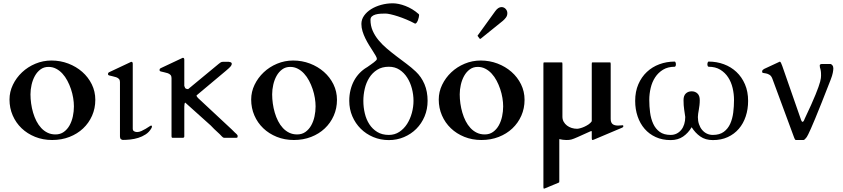

<svg xmlns="http://www.w3.org/2000/svg" viewBox="-20 -821 5022 1144"><path d="M36.6 -228Q36.6 -273.9 56.9 -315.9Q77.1 -357.9 111.3 -390.1Q145.5 -422.4 190.9 -441.4Q236.3 -460.4 286.6 -460.4Q339.4 -460.4 386.7 -442.4Q434.1 -424.3 470 -392.8Q505.9 -361.3 526.9 -318.6Q547.9 -275.9 547.9 -226.1Q547.9 -175.3 528.6 -131.6Q509.3 -87.9 475.1 -55.7Q440.9 -23.4 393.8 -5.1Q346.7 13.2 291 13.2Q235.8 13.2 189.2 -5.6Q142.6 -24.4 108.6 -56.9Q74.7 -89.4 55.7 -133.3Q36.6 -177.2 36.6 -228ZM161.6 -258.8Q161.6 -232.4 165.5 -204.3Q169.4 -176.3 177.2 -149.7Q185.1 -123 197 -99.6Q209 -76.2 225.6 -58.3Q242.2 -40.5 263.2 -30.3Q284.2 -20 310.5 -20Q339.4 -20 360.1 -34.9Q380.9 -49.8 394.3 -73.7Q407.7 -97.7 414.1 -127.4Q420.4 -157.2 420.4 -187Q420.4 -210.9 416 -237.5Q411.6 -264.2 402.8 -290.3Q394 -316.4 381.3 -340.3Q368.7 -364.3 351.8 -382.6Q335 -400.9 314.2 -411.6Q293.5 -422.4 269 -422.4Q241.7 -422.4 221.4 -407.5Q201.2 -392.6 188 -368.9Q174.8 -345.2 168.2 -316.2Q161.6 -287.1 161.6 -258.8Z M881.3 -55.7Q868.7 -33.7 847.9 -20.3Q827.1 -6.8 803.5 0.5Q779.8 7.8 755.6 10.3Q731.4 12.7 711.9 12.7Q707 12.7 700.9 8.3Q694.8 3.9 694.8 -7.3V-332.5Q694.8 -344.2 688.5 -350.8Q682.1 -357.4 672.4 -360.8Q662.6 -364.3 651.4 -366.5Q640.1 -368.7 629.9 -371.6Q627 -372.6 625.2 -374.3Q623.5 -376 623.5 -381.3Q623.5 -383.8 625 -386.2Q626.5 -388.7 630.9 -391.1L755.4 -449.7Q757.3 -450.7 759.5 -451.7Q761.7 -452.6 762.7 -452.6Q771 -452.6 771 -440.9V-54.7Q771 -43 779.3 -38.6Q787.6 -34.2 796.9 -34.2Q809.1 -34.2 822.5 -40.3Q835.9 -46.4 847.9 -53.5Q859.9 -60.5 868.7 -66.7Q877.4 -72.8 880.4 -72.8Q884.3 -72.8 884.8 -70.3Q885.3 -67.9 885.3 -66.4Q885.3 -64.9 884.5 -62.3Q883.8 -59.6 881.3 -55.7Z M1078.1 -8.3Q1078.1 -1.5 1071.3 0H1006.8Q1003.9 -1 1002.9 -3.4Q1002 -5.9 1002 -8.8V-356.4Q1002 -368.2 995.6 -374.8Q989.3 -381.3 979.5 -384.8Q969.7 -388.2 958.5 -390.4Q947.3 -392.6 937 -395.5Q934.1 -396.5 932.4 -398.2Q930.7 -399.9 930.7 -405.3Q930.7 -407.7 932.1 -410.2Q933.6 -412.6 938 -415L1062.5 -473.6Q1064.5 -474.6 1066.7 -475.6Q1068.8 -476.6 1069.8 -476.6Q1078.1 -476.6 1078.1 -464.8V-309.1Q1082 -294.9 1088.4 -292.5Q1094.7 -290 1101.1 -290L1284.2 -441.4Q1289.6 -445.8 1294.9 -449.2Q1300.3 -452.6 1307.6 -452.6H1343.8Q1347.7 -452.6 1354.2 -450.2Q1360.8 -447.8 1360.8 -441.4Q1360.8 -438 1359.9 -434.8Q1358.9 -431.6 1355.5 -427Q1352.1 -422.4 1345 -415.8Q1337.9 -409.2 1325.7 -398.9L1150.9 -252.4Q1150.9 -248.5 1154.3 -243.9Q1157.7 -239.3 1160.2 -236.8L1360.8 -49.8Q1371.6 -38.1 1378.7 -32Q1385.7 -25.9 1389.4 -22.2Q1393.1 -18.6 1394.5 -16.1Q1396 -13.7 1396 -8.8Q1396 -6.3 1395 -3.2Q1394 0 1388.2 0H1315.9Q1312 0 1308.1 -2.7Q1304.2 -5.4 1301.3 -8.8Q1290 -21.5 1273.7 -35.9Q1257.3 -50.3 1235.8 -73.2L1085 -208.5Q1085 -209 1084.5 -209.5H1084Q1081.1 -209.5 1079.6 -202.1Q1078.1 -194.8 1078.1 -185.5V-8.3Z M1476.6 -228Q1476.6 -273.9 1496.8 -315.9Q1517.1 -357.9 1551.3 -390.1Q1585.4 -422.4 1630.9 -441.4Q1676.3 -460.4 1726.6 -460.4Q1779.3 -460.4 1826.7 -442.4Q1874 -424.3 1909.9 -392.8Q1945.8 -361.3 1966.8 -318.6Q1987.8 -275.9 1987.8 -226.1Q1987.8 -175.3 1968.5 -131.6Q1949.2 -87.9 1915 -55.7Q1880.9 -23.4 1833.7 -5.1Q1786.6 13.2 1731 13.2Q1675.8 13.2 1629.2 -5.6Q1582.5 -24.4 1548.6 -56.9Q1514.6 -89.4 1495.6 -133.3Q1476.6 -177.2 1476.6 -228ZM1601.6 -258.8Q1601.6 -232.4 1605.5 -204.3Q1609.4 -176.3 1617.2 -149.7Q1625 -123 1637 -99.6Q1648.9 -76.2 1665.5 -58.3Q1682.1 -40.5 1703.1 -30.3Q1724.1 -20 1750.5 -20Q1779.3 -20 1800 -34.9Q1820.8 -49.8 1834.2 -73.7Q1847.7 -97.7 1854 -127.4Q1860.4 -157.2 1860.4 -187Q1860.4 -210.9 1856 -237.5Q1851.6 -264.2 1842.8 -290.3Q1834 -316.4 1821.3 -340.3Q1808.6 -364.3 1791.7 -382.6Q1774.9 -400.9 1754.2 -411.6Q1733.4 -422.4 1709 -422.4Q1681.6 -422.4 1661.4 -407.5Q1641.1 -392.6 1627.9 -368.9Q1614.7 -345.2 1608.2 -316.2Q1601.6 -287.1 1601.6 -258.8Z M2061 -220.2Q2061 -254.9 2068.6 -285.2Q2076.2 -315.4 2089.6 -340.3Q2103 -365.2 2122.3 -385.3Q2141.6 -405.3 2165 -419.4Q2164.6 -418.9 2166 -419.7Q2167.5 -420.4 2169.9 -422.4Q2179.2 -429.2 2189.2 -436Q2199.2 -442.9 2207.3 -449.2Q2215.3 -455.6 2220.5 -460.7Q2225.6 -465.8 2225.6 -469.7Q2225.6 -476.6 2218.8 -488.5Q2211.9 -500.5 2201.7 -516.4Q2191.4 -532.2 2179.4 -551.5Q2167.5 -570.8 2157.2 -591.6Q2147 -612.3 2140.1 -634.3Q2133.3 -656.2 2133.3 -678.2Q2133.3 -705.1 2149.2 -727.5Q2165 -750 2191.2 -766.4Q2217.3 -782.7 2251 -792Q2284.7 -801.3 2320.8 -801.3Q2336.9 -801.3 2356 -797.4Q2375 -793.5 2395.5 -785.6Q2416 -777.8 2436.3 -765.6Q2456.5 -753.4 2475.1 -736.8Q2477.1 -734.9 2477.1 -730.5Q2477.1 -726.6 2475.3 -718Q2473.6 -709.5 2470.5 -701.2Q2467.3 -692.9 2462.9 -686.5Q2458.5 -680.2 2453.6 -680.2Q2452.6 -680.2 2452.1 -680.7Q2427.7 -693.8 2401.4 -704.8Q2375 -715.8 2351.1 -723.6Q2327.1 -731.4 2307.4 -735.8Q2287.6 -740.2 2276.9 -740.2Q2262.7 -740.2 2246.8 -739.3Q2231 -738.3 2217.8 -734.6Q2204.6 -731 2196 -723.4Q2187.5 -715.8 2187.5 -702.6Q2187.5 -668 2200.4 -638.2Q2213.4 -608.4 2234.9 -582.3Q2256.3 -556.2 2284.2 -532.5Q2312 -508.8 2342 -486.1Q2372.1 -463.4 2402.1 -440.9Q2432.1 -418.5 2457.5 -394.5Q2490.7 -363.3 2509.3 -319.3Q2527.8 -275.4 2527.8 -220.2Q2527.8 -170.4 2509.8 -127.4Q2491.7 -84.5 2460.4 -53.2Q2429.2 -22 2387.2 -4.2Q2345.2 13.7 2296.9 13.7Q2247.1 13.7 2204.1 -4.4Q2161.1 -22.5 2129.4 -54Q2097.7 -85.4 2079.3 -128.2Q2061 -170.9 2061 -220.2ZM2443.8 -220.2Q2443.8 -256.8 2434.3 -293.2Q2424.8 -329.6 2406.2 -358.6Q2387.7 -387.7 2360.4 -405.5Q2333 -423.3 2296.9 -423.3Q2255.9 -423.3 2227.1 -405Q2198.2 -386.7 2179.9 -357.4Q2161.6 -328.1 2153.3 -292Q2145 -255.9 2145 -220.2Q2145 -182.1 2153.6 -145.8Q2162.1 -109.4 2180.7 -80.8Q2199.2 -52.2 2227.8 -34.7Q2256.3 -17.1 2296.9 -17.1Q2332 -17.1 2359.6 -35.4Q2387.2 -53.7 2405.8 -83Q2424.3 -112.3 2434.1 -148.4Q2443.8 -184.6 2443.8 -220.2Z M2594.2 -228Q2594.2 -273.9 2614.5 -315.9Q2634.8 -357.9 2668.9 -390.1Q2703.1 -422.4 2748.5 -441.4Q2793.9 -460.4 2844.2 -460.4Q2897 -460.4 2944.3 -442.4Q2991.7 -424.3 3027.6 -392.8Q3063.5 -361.3 3084.5 -318.6Q3105.5 -275.9 3105.5 -226.1Q3105.5 -175.3 3086.2 -131.6Q3066.9 -87.9 3032.7 -55.7Q2998.5 -23.4 2951.4 -5.1Q2904.3 13.2 2848.6 13.2Q2793.5 13.2 2746.8 -5.6Q2700.2 -24.4 2666.3 -56.9Q2632.3 -89.4 2613.3 -133.3Q2594.2 -177.2 2594.2 -228ZM2719.2 -258.8Q2719.2 -232.4 2723.1 -204.3Q2727.1 -176.3 2734.9 -149.7Q2742.7 -123 2754.6 -99.6Q2766.6 -76.2 2783.2 -58.3Q2799.8 -40.5 2820.8 -30.3Q2841.8 -20 2868.2 -20Q2897 -20 2917.7 -34.9Q2938.5 -49.8 2951.9 -73.7Q2965.3 -97.7 2971.7 -127.4Q2978 -157.2 2978 -187Q2978 -210.9 2973.6 -237.5Q2969.2 -264.2 2960.4 -290.3Q2951.7 -316.4 2939 -340.3Q2926.3 -364.3 2909.4 -382.6Q2892.6 -400.9 2871.8 -411.6Q2851.1 -422.4 2826.7 -422.4Q2799.3 -422.4 2779.1 -407.5Q2758.8 -392.6 2745.6 -368.9Q2732.4 -345.2 2725.8 -316.2Q2719.2 -287.1 2719.2 -258.8ZM2827.1 -605Q2825.2 -606.9 2825.2 -607.9Q2825.2 -608.9 2827.1 -610.8L2931.2 -754.9Q2940.4 -767.6 2949.7 -773.2Q2959 -778.8 2967.8 -778.8Q2982.9 -778.8 2992.9 -767.8Q3002.9 -756.8 3002.9 -742.7Q3002.9 -727.5 2994.4 -716.3Q2985.8 -705.1 2976.1 -696.8L2844.7 -590.8Q2842.3 -589.4 2841.3 -589.4Q2839.4 -589.4 2839.1 -589.6Q2838.9 -589.8 2837.9 -590.8Z M3618.7 -112.8Q3618.7 -91.3 3629.6 -82Q3640.6 -72.8 3662.6 -72.8L3690.9 -74.7Q3692.9 -74.7 3693.4 -72Q3693.8 -69.3 3693.8 -66.4Q3693.8 -65.4 3692.6 -64Q3691.4 -62.5 3686.5 -60.1L3520 10.3Q3519 10.7 3515.1 12Q3511.2 13.2 3510.7 13.2Q3507.3 13.2 3506.6 9Q3505.9 4.9 3505.9 1V-37.1Q3505.9 -40 3503.4 -40Q3501 -40 3498 -38.6Q3471.2 -26.9 3452.9 -18.3Q3434.6 -9.8 3421.6 -4.2Q3408.7 1.5 3399.9 4.9Q3391.1 8.3 3384 10.3Q3377 12.2 3369.9 12.7Q3362.8 13.2 3353.5 13.2Q3342.3 13.2 3333 11.7Q3323.7 10.3 3312.5 7.8V257.8Q3312.5 262.2 3312 264.2Q3311.5 266.1 3308.1 267.6L3223.6 302.7Q3219.2 302.7 3218.5 301Q3217.8 299.3 3217.8 292.5V-439Q3217.8 -445.8 3218.5 -447.5Q3219.2 -449.2 3223.6 -449.2H3325.2Q3329.6 -449.2 3330.3 -447.5Q3331.1 -445.8 3331.1 -439V-125.5Q3331.1 -108.9 3338.6 -95.5Q3346.2 -82 3358.4 -72.8Q3370.6 -63.5 3386.2 -58.6Q3401.9 -53.7 3418.5 -53.7Q3424.3 -53.7 3436 -56.6Q3447.8 -59.6 3460.9 -65.4Q3474.1 -71.3 3486.6 -79.6Q3499 -87.9 3505.9 -98.6V-439Q3505.9 -445.8 3506.6 -447.5Q3507.3 -449.2 3511.7 -449.2H3612.8Q3617.2 -449.2 3617.9 -447.5Q3618.7 -445.8 3618.7 -439Z M4052.7 -224.6Q4052.7 -251 4066.4 -263.9Q4080.1 -276.9 4101.1 -276.9Q4122.1 -276.9 4135.7 -263.9Q4149.4 -251 4149.4 -224.6Q4149.4 -208.5 4147.7 -194.1Q4146 -179.7 4143.8 -167.2Q4141.6 -154.8 4139.9 -143.8Q4138.2 -132.8 4138.2 -123.5Q4138.2 -100.6 4144.8 -81.1Q4151.4 -61.5 4163.1 -47.4Q4174.8 -33.2 4191.2 -25.1Q4207.5 -17.1 4227.5 -17.1Q4267.6 -17.1 4292.5 -35.4Q4317.4 -53.7 4330.8 -83.5Q4344.2 -113.3 4348.9 -150.4Q4353.5 -187.5 4353.5 -225.6Q4353.5 -261.2 4345.2 -296.6Q4336.9 -332 4318.6 -360.1Q4300.3 -388.2 4271.5 -405.8Q4242.7 -423.3 4201.7 -423.3Q4197.8 -424.8 4196.3 -428.7Q4194.8 -432.6 4194.8 -437.5Q4194.8 -443.8 4197 -449Q4199.2 -454.1 4201.7 -454.1Q4250.5 -454.1 4293.2 -438.2Q4335.9 -422.4 4367.9 -392.3Q4399.9 -362.3 4418.7 -318.8Q4437.5 -275.4 4437.5 -219.7Q4437.5 -170.4 4423.3 -127.7Q4409.2 -85 4382.1 -53.5Q4355 -22 4316.2 -4.2Q4277.3 13.7 4227.5 13.7Q4183.1 13.7 4152.6 -7.8Q4122.1 -29.3 4101.1 -63Q4080.6 -28.3 4050 -7.3Q4019.5 13.7 3976.1 13.7Q3926.3 13.7 3887.2 -4.2Q3848.1 -22 3820.8 -53.5Q3793.5 -85 3779.1 -127.7Q3764.6 -170.4 3764.6 -219.7Q3764.6 -275.4 3783.4 -318.8Q3802.2 -362.3 3834.2 -392.3Q3866.2 -422.4 3908.9 -438.2Q3951.7 -454.1 4000.5 -454.1Q4002.9 -454.1 4005.1 -449Q4007.3 -443.8 4007.3 -437.5Q4007.3 -432.6 4005.9 -428.7Q4004.4 -424.8 4000.5 -423.3Q3959.5 -423.3 3930.7 -405.8Q3901.9 -388.2 3883.5 -360.1Q3865.2 -332 3856.9 -296.6Q3848.6 -261.2 3848.6 -225.6Q3848.6 -187.5 3853.5 -150.4Q3858.4 -113.3 3872.1 -83.5Q3885.7 -53.7 3910.6 -35.4Q3935.5 -17.1 3976.1 -17.1Q3995.6 -17.1 4011.7 -25.1Q4027.8 -33.2 4039.3 -47.4Q4050.8 -61.5 4056.9 -81.3Q4063 -101.1 4063 -124Q4060.5 -143.1 4056.6 -167.7Q4052.7 -192.4 4052.7 -224.6Z M4582 -352.1Q4575.7 -368.7 4565.4 -375Q4555.2 -381.3 4545.2 -383.3Q4535.2 -385.3 4528.1 -386.2Q4521 -387.2 4521 -393.6Q4521 -400.4 4524.2 -403.8Q4527.3 -407.2 4532.7 -410.2L4626 -453.6Q4629.9 -453.6 4633.5 -446.3Q4637.2 -439 4641.1 -427.7L4752.9 -106.9Q4753.9 -104.5 4756.1 -99.9Q4758.3 -95.2 4762.2 -95.2Q4764.2 -95.2 4766.4 -97.4Q4768.6 -99.6 4770 -102.5Q4771.5 -105.5 4772.5 -108.2Q4773.4 -110.8 4773.9 -111.8Q4796.4 -159.2 4812.5 -195.1Q4828.6 -231 4839.4 -257.6Q4850.1 -284.2 4856.7 -302.7Q4863.3 -321.3 4866.7 -334.2Q4870.1 -347.2 4871.1 -355.5Q4872.1 -363.8 4872.1 -370.6Q4872.1 -388.7 4870.8 -397.2Q4869.6 -405.8 4868.2 -410.4Q4866.7 -415 4865.5 -418.7Q4864.3 -422.4 4864.3 -431.2Q4864.3 -435.1 4867.7 -437.3Q4871.1 -439.5 4875 -439.5H4929.2Q4933.1 -439.5 4939.2 -432.4Q4945.3 -425.3 4945.3 -414.1Q4945.3 -403.8 4942.1 -387.2Q4939 -370.6 4929.2 -345.7Q4897.9 -265.6 4875.5 -209Q4853 -152.3 4837.2 -114.5Q4821.3 -76.7 4811.5 -54.4Q4801.8 -32.2 4795.9 -20.8Q4790 -9.3 4787.6 -5.6Q4785.2 -2 4784.2 -1Q4781.7 2 4776.6 7.6Q4771.5 13.2 4767.6 13.2H4722.2Q4718.3 13.2 4715.6 7.6Q4712.9 2 4711.4 -2Z"/></svg>

Font: Cardo
Style: Bold
Weight: 700
Designer: David J. Perry
Foundry: David J. Perry
Version: Version 1.0011